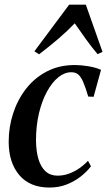

<svg xmlns="http://www.w3.org/2000/svg" viewBox="-20 -810 468 840"><path d="M196 10.5Q110.5 10.5 64.2 -44.2Q18 -99 18 -190Q18 -253.5 37.2 -313.2Q56.5 -373 93.5 -421Q130.5 -469 184.5 -497.2Q238.5 -525.5 307.5 -525.5Q334.5 -525.5 366.5 -520.2Q398.5 -515 422 -504.5L389.5 -386.5L366 -387.5Q354 -428.5 343.8 -451.8Q333.5 -475 321.8 -484.5Q310 -494 291.5 -494Q262.5 -494 235 -471.8Q207.5 -449.5 185.5 -409.2Q163.5 -369 150.5 -314.5Q137.5 -260 137.5 -195.5Q138 -148.5 148.2 -114Q158.5 -79.5 179.2 -60.5Q200 -41.5 231.5 -41.5Q257.5 -41.5 281 -50Q304.5 -58.5 325.8 -73Q347 -87.5 365 -106.5L378 -82.5Q360.5 -59.5 333.8 -38.2Q307 -17 272.5 -3.2Q238 10.5 196 10.5ZM151 -572.5 130.5 -585.5 282.5 -789.5H355.5L428.5 -583L407 -573Q382 -602.5 357.8 -636Q333.5 -669.5 307 -708Q274.5 -674 236 -641Q197.5 -608 151 -572.5Z"/></svg>

Font: Merriweather 120pt Medium
Style: Italic
Weight: 500
Italic angle: -7.8°
Version: Version 2.101